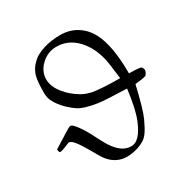

<svg xmlns="http://www.w3.org/2000/svg" viewBox="-165 -844 963 994"><g transform="rotate(-30 317.0 -346.5)"><path d="M538.1 -291Q506.8 -156.2 486.1 -111.3Q465.3 -66.4 450.2 -45.2Q435.1 -23.9 416.7 -13.7Q398.4 -3.4 378.9 2.9Q261.2 39.6 199.2 -50.3Q192.4 -60.5 183.8 -75.7Q175.3 -90.8 165.5 -107.4Q155.8 -124 145.5 -140.9Q135.3 -157.7 125.5 -170.9Q103.5 -201.2 88.9 -201.2Q84.5 -201.2 77.4 -198Q70.3 -194.8 61.5 -191.4Q39.1 -181.6 24.9 -180.7Q19 -181.2 17.1 -200.2Q79.1 -238.8 101.6 -253.4Q129.9 -272 137.7 -272Q152.3 -272 185.5 -221.7Q198.2 -202.6 209.7 -180.4Q221.2 -158.2 232.7 -136Q244.1 -113.8 256.8 -93.3Q269.5 -72.8 285.2 -57.1Q318.8 -22.5 360.4 -22.5Q411.1 -22.5 450.7 -119.1Q474.6 -177.7 488.8 -292.5Q363.8 -295.9 318.8 -302.2Q238.3 -314.5 204.6 -339.4Q138.7 -387.7 113.3 -443.4Q105 -462.4 105 -489.3Q105 -516.1 106.7 -541.7Q108.4 -567.4 113.3 -585.9Q122.1 -617.2 142.8 -639.9Q163.6 -662.6 182.4 -672.9Q201.2 -683.1 223.6 -690.4Q270 -705.6 326.4 -705.6Q382.8 -705.6 425.5 -678.7Q468.3 -651.9 493.2 -604.5Q536.6 -521 536.6 -355.5Q544.9 -355 554.7 -355Q564.5 -355 574.2 -354.5Q599.1 -353.5 609.9 -348.6Q617.2 -337.9 617.2 -331.1Q617.2 -317.4 604 -301.8Q588.9 -296.9 571.3 -294.9Q553.7 -293 538.1 -291ZM484.9 -356.9Q481 -381.3 478 -409.7Q475.1 -438 469.7 -467.3Q452.1 -556.6 398.4 -611.8Q347.7 -663.1 279.3 -663.1Q227.1 -663.1 188 -626Q149.9 -589.4 149.9 -542.5Q149.9 -498 187 -453.1Q217.8 -415.5 264.2 -388.2Q298.8 -368.7 340.3 -363.8Q398.9 -356.9 484.9 -356.9Z"/></g></svg>

Font: Cardo-Italic
Style: Italic
Weight: 400
Italic angle: -12°
Designer: David J. Perry
Foundry: David J. Perry
Version: Version 0.991